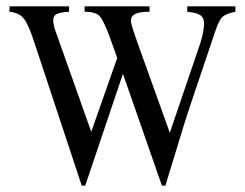

<svg xmlns="http://www.w3.org/2000/svg" viewBox="-20 -576 773 606"><path d="M723 -556V-539Q693 -533 682 -522.5Q671 -512 660 -479Q647 -441 624.5 -374Q602 -307 595.5 -288Q589 -269 575 -226.5Q561 -184 553 -157Q545 -130 532 -88Q519 -46 502 10H491L368 -343L249 10H238L89 -440Q70 -499 55 -517.5Q40 -536 10 -539V-556H198V-539Q169 -537 158.5 -531.5Q148 -526 148 -512Q148 -497 157 -473L268 -160L350 -393L325 -463Q306 -514 293 -526.5Q280 -539 247 -539V-556H452V-539Q421 -539 407 -532Q393 -525 393 -510Q393 -500 414 -441L516 -157L612 -439Q624 -477 624 -503Q624 -520 612.5 -528Q601 -536 571 -539V-556Z"/></svg>

Font: Pomorsky Unicode
Style: Medium
Weight: 500
Version: 1.1